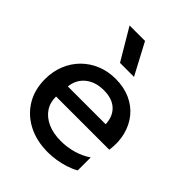

<svg xmlns="http://www.w3.org/2000/svg" viewBox="-218 -877 1008 1008"><g transform="rotate(45 286.0 -373.0)"><path d="M316.1 15Q232.2 15 168.7 -17.8Q105.1 -50.6 69.4 -109.4Q33.8 -168.3 33.8 -246.6Q33.8 -303.7 53.3 -351.9Q72.9 -400.1 108.3 -435.5Q143.8 -470.9 191.6 -490.5Q239.3 -510 295.9 -510Q357.2 -510 405.3 -488.3Q453.4 -466.6 485.2 -427.6Q516.9 -388.6 530.2 -336.3Q543.6 -284.1 534.7 -222.8H139.7Q138.8 -178.5 161 -145.3Q183.2 -112.2 224.5 -93.6Q265.8 -75 321.9 -75Q369.4 -75 413.7 -87.7Q457.9 -100.4 494.4 -125.4V-28.8Q469.2 -14.4 439.1 -4.7Q408.9 4.9 377.5 10Q346 15 316.1 15ZM145.8 -304H426.7Q424.5 -360.1 390.4 -391.9Q356.3 -423.8 293.7 -423.8Q232.2 -423.8 192.3 -391.9Q152.4 -360.1 145.8 -304ZM252.2 -585 148.8 -759.5H263.6L356.2 -585Z"/></g></svg>

Font: Geologica-Sharp
Style: Regular
Weight: 100
Designer: Sindre Bremnes, Frode Helland
Foundry: Monokrom Skriftforlag AS
Version: Version 1.010;gftools[0.9.28]